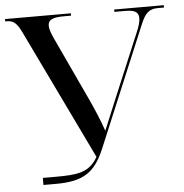

<svg xmlns="http://www.w3.org/2000/svg" viewBox="-51 -764 778 813"><g transform="rotate(-5 337.5 -357.0)"><path d="M101 0H153C270 0 320 -32 362 -132L576 -643C595 -689 613 -704 649 -704H675V-714H464V-704H510C549 -704 567 -695 567 -669C567 -655 562 -635 551 -610L436 -336C418 -293 400 -249 382 -206C366 -252 345 -302 322 -351L197 -619C187 -641 182 -658 182 -670C182 -695 202 -704 249 -704H280V-714H0V-704H8C35 -704 50 -691 69 -651L335 -99C298 -34 247 -30 150 -30H101Z"/></g></svg>

Font: Noto Serif Display
Style: Regular
Weight: 400
Designer: Monotype Design Team
Foundry: Monotype Imaging Inc.
Version: Version 2.009